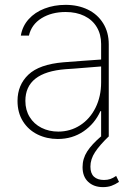

<svg xmlns="http://www.w3.org/2000/svg" viewBox="-20 -558 549 787"><path d="M318.4 127Q318.4 92.3 337.4 62.7Q356.4 33.2 395.5 0H394.5V-102.5H391.6Q368.2 -50.8 322.3 -19.5Q276.4 11.7 216.8 11.7Q171.9 11.7 134 -6.8Q96.2 -25.4 74 -60.8Q51.8 -96.2 51.8 -144.5Q51.8 -209.5 96.4 -252Q141.1 -294.4 240.2 -302.7Q276.9 -305.7 320.6 -308.8Q364.3 -312 394.5 -314V-377.9Q394.5 -417 376.7 -446.8Q358.9 -476.6 325.9 -492.7Q293 -508.8 249 -508.8Q191.4 -508.8 150.1 -483.2Q108.9 -457.5 98.6 -412.1H65.4Q71.8 -450.7 97.4 -479.2Q123 -507.8 162.6 -522.9Q202.1 -538.1 249 -538.1Q299.8 -538.1 339.8 -518.8Q379.9 -499.5 402.8 -462.6Q425.8 -425.8 425.8 -376V0H426.8Q388.2 37.1 369.4 65.9Q350.6 94.7 350.6 125Q350.6 152.8 365.2 166.3Q379.9 179.7 406.2 179.7Q420.9 179.7 432.1 175.8Q443.4 171.9 456.1 163.1L467.8 187.5Q452.1 198.2 436.8 203.6Q421.4 209 402.3 209Q364.7 209 341.6 187.5Q318.4 166 318.4 127ZM218.8 -18.6Q268.1 -18.6 308.3 -44.4Q348.6 -70.3 371.6 -116.5Q394.5 -162.6 394.5 -220.7V-285.6L351.6 -282.2Q264.2 -274.9 249 -274.4Q84 -261.7 84 -144.5Q84 -106.9 101.6 -78.4Q119.1 -49.8 149.9 -34.2Q180.7 -18.6 218.8 -18.6Z"/></svg>

Font: Pretendard Thin
Style: Regular
Weight: 100
Designer: Base glyphs from Inter by Rasmus Andersson; Hangeul glyphs from Noto Sans CJK(Source Han Sans) by Jang Soo-young and Kan
Foundry: Kil Hyung-jin
Version: Version 1.309